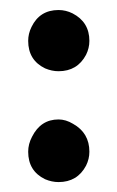

<svg xmlns="http://www.w3.org/2000/svg" viewBox="-20 -408 238 389"><path d="M161.1 -325.2Q161.1 -363.3 127 -380.9Q113.3 -387.7 98.6 -387.7Q60.5 -387.7 43.9 -353.5Q37.1 -339.8 37.1 -325.2Q37.1 -286.1 71.3 -269.5Q85 -263.7 98.6 -263.7Q136.7 -263.7 154.3 -296.9Q161.1 -310.5 161.1 -325.2ZM161.1 -100.6Q161.1 -138.7 127.9 -157.2Q113.3 -166 98.6 -166Q62.5 -166 44.9 -130.9Q37.1 -116.2 37.1 -100.6Q37.1 -61.5 71.3 -44.9Q85 -39.1 98.6 -39.1Q136.7 -39.1 154.3 -72.3Q161.1 -85.9 161.1 -100.6Z"/></svg>

Font: Abhaya Libre
Style: Bold
Weight: 700
Designer: Pushpananda Ekanayake, Sol Matas, Pathum Egodawatta
Foundry: Mooniak
Version: Version 1.050 ; ttfautohint (v1.6)